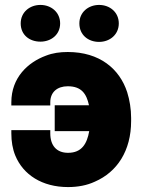

<svg xmlns="http://www.w3.org/2000/svg" viewBox="-20 -749 581 779"><path d="M26 -208C26 -175 31 -145 42 -118C74 -40 151 10 256 10C296 10 333 3 365 -12C455 -51 512 -137 512 -258V-271C512 -307 506 -343 496 -375C465 -470 384 -538 255 -538C223 -538 194 -534 166 -523C93 -496 26 -434 26 -334V-321H184V-334C184 -375 212 -399 255 -399C311 -399 331 -368 341 -322H202V-217H342C333 -166 312 -129 256 -129C209 -129 184 -159 184 -208V-221H26ZM64 -654C64 -607 100 -580 144 -580C187 -580 224 -608 224 -654C224 -699 188 -729 144 -729C101 -729 64 -700 64 -654ZM302 -654C302 -608 337 -579 382 -579C426 -579 462 -609 462 -654C462 -699 426 -729 382 -729C339 -729 302 -700 302 -654Z"/></svg>

Font: Asimov Pro
Style: Ult
Weight: 900
Designer: Google
Version: Version 2.000980; 2014